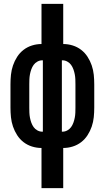

<svg xmlns="http://www.w3.org/2000/svg" viewBox="-20 -755 540 990"><path d="M194 215V8Q169 8 145 0.5Q121 -7 101.5 -22Q82 -37 68.5 -58Q55 -79 47 -102.5Q39 -126 36.5 -150.5Q34 -175 34 -200V-320Q34 -345 36.5 -369.5Q39 -394 47 -417.5Q55 -441 68.5 -462Q82 -483 101.5 -498Q121 -513 145 -520.5Q169 -528 194 -528V-735H306V-528Q331 -528 355 -520.5Q379 -513 398.5 -498Q418 -483 431.5 -462Q445 -441 453 -417.5Q461 -394 463.5 -369.5Q466 -345 466 -320V-200Q466 -175 463.5 -150.5Q461 -126 453 -102.5Q445 -79 431.5 -58Q418 -37 398.5 -22Q379 -7 355 0.5Q331 8 306 8V215ZM198 -76H201V-444H198Q185 -444 173 -437.5Q161 -431 153.5 -420.5Q146 -410 141.5 -397.5Q137 -385 134.5 -372Q132 -359 131.5 -346Q131 -333 131 -320V-200Q131 -187 131.5 -174Q132 -161 134.5 -148Q137 -135 141.5 -122.5Q146 -110 153.5 -99.5Q161 -89 173 -82.5Q185 -76 198 -76ZM299 -76H302Q315 -76 327 -82.5Q339 -89 346.5 -99.5Q354 -110 358.5 -122.5Q363 -135 365.5 -148Q368 -161 368.5 -174Q369 -187 369 -200V-320Q369 -333 368.5 -346Q368 -359 365.5 -372Q363 -385 358.5 -397.5Q354 -410 346.5 -420.5Q339 -431 327 -437.5Q315 -444 302 -444H299Z"/></svg>

Font: Moesevka
Style: Bold
Weight: 700
Monospace: yes
Designer: Belleve Invis
Foundry: Belleve Invis
Version: Version 32.5.0; ttfautohint (v1.8.4)